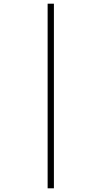

<svg xmlns="http://www.w3.org/2000/svg" viewBox="-20 -780 551 1040"><path d="M238 240H272V-760H238Z"/></svg>

Font: Noto Serif Hebrew SemiCondensed ExtraLight
Style: Regular
Weight: 200
Width: 4
Designer: Monotype Design Team
Foundry: Monotype Imaging Inc.
Version: Version 2.004